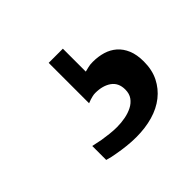

<svg xmlns="http://www.w3.org/2000/svg" viewBox="-75 -78 379 379"><g transform="rotate(-45 115.0 112.0)"><path d="M230 129.9Q230 153.3 221.2 170.9Q212.4 188.5 197 200.7Q181.6 212.9 160.4 219Q139.2 225.1 113.8 225.1Q100.6 225.1 87.6 223.6Q74.7 222.2 64 220.2Q51.3 218.3 40 214.8V175.8Q50.3 178.2 61 180.2Q70.3 181.6 80.8 182.9Q91.3 184.1 101.1 184.1Q112.8 184.1 124.3 181.9Q135.7 179.7 144.8 175Q153.8 170.4 159.4 162.6Q165 154.8 165 143.1Q165 124.5 151.9 115.2Q138.7 106 118.2 106Q114.3 106 110.4 106.9Q106.4 107.9 103 108.9L95.2 111.8V-1H134.8V63Q140.1 62 145 60.5Q149.9 59.1 158.2 59.1Q173.3 59.1 186.3 63Q199.2 66.9 209 75.4Q218.8 84 224.4 97.4Q230 110.8 230 129.9Z"/></g></svg>

Font: BabelStone Ogham Lithic
Style: Regular
Weight: 400
Designer: Andrew West
Foundry: BabelStone
Version: Version 1.02 March 14, 2022